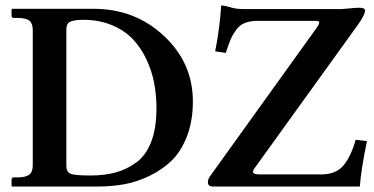

<svg xmlns="http://www.w3.org/2000/svg" viewBox="-20 -678 1359 698"><path d="M1288.1 0H754.9Q735.8 0 735.8 -15.1Q735.8 -27.3 744.1 -38.1L1132.8 -579.1Q1148.9 -602.1 1130.9 -602.1H916Q889.2 -602.1 870.1 -594.5Q851.1 -586.9 838.1 -568.8Q825.2 -550.8 818.1 -533.9Q811 -517.1 800.8 -485.8L762.2 -491.2Q778.3 -571.3 784.2 -658.2Q799.3 -657.2 819.1 -651.1Q838.9 -645 865.2 -645H1222.2Q1273.9 -649.9 1285.2 -649.9Q1307.1 -649.9 1307.1 -640.1Q1307.1 -625 1283.2 -590.8L909.2 -71.8Q897.9 -57.6 900.4 -50.8Q902.8 -43.9 924.8 -43.9H1147.9Q1201.2 -43.9 1228.5 -76.4Q1255.9 -108.9 1272.9 -169.9L1314 -165Q1293 -64 1288.1 0ZM221.2 -75.2Q221.2 -53.2 236.1 -46.6Q251 -40 308.1 -40Q359.9 -40 400.4 -51Q440.9 -62 476.1 -87.9Q511.2 -113.8 530 -163.3Q548.8 -212.9 548.8 -284.2Q548.8 -331.1 540.5 -375.5Q532.2 -419.9 512.2 -462.4Q492.2 -504.9 462.2 -536.4Q432.1 -567.9 386 -586.9Q339.8 -606 283.2 -606Q251 -606 236.1 -599.4Q221.2 -592.8 221.2 -570.8ZM23.9 0 22 -2V-23.9Q22 -32.7 29.8 -33.2H43.9Q73.7 -33.2 86.4 -43.2Q99.1 -53.2 99.1 -77.1V-568.8Q99.1 -592.8 86.7 -602.8Q74.2 -612.8 43.9 -612.8H29.8Q22 -612.8 22 -621.1V-644L23.9 -646H319.8Q470.7 -646 575.9 -547.6Q681.2 -449.2 681.2 -309.1Q681.2 -238.3 659.7 -182.6Q638.2 -127 603.5 -93.5Q568.8 -60.1 522.5 -38.1Q476.1 -16.1 431.2 -8.1Q386.2 0 337.9 0Z"/></svg>

Font: Linux Libertine
Style: Semibold
Weight: 600
Designer: Philipp H. Poll
Foundry: Philipp H. Poll
Version: Version 5.1.2 ; ttfautohint (v0.9)